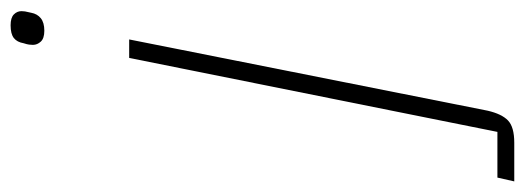

<svg xmlns="http://www.w3.org/2000/svg" viewBox="-402 -440 966 353"><g transform="rotate(-90 80.5 -263.0)"><path d="M15 169 151 -508H185L54 151Q48 177 36 188.5Q24 200 -5 200H-76L-69 169ZM201 -664Q187 -664 181 -670.5Q175 -677 175 -685Q175 -688 175.5 -692Q176 -696 178 -702Q180 -714 187.5 -720Q195 -726 211 -726Q225 -726 231 -720Q237 -714 237 -706Q237 -703 236.5 -699.5Q236 -696 234 -688Q232 -677 224 -670.5Q216 -664 201 -664Z"/></g></svg>

Font: IBM Plex Sans ExtraLight
Style: Italic
Weight: 250
Italic angle: -11.31°
Designer: Mike Abbink, Paul van der Laan, Pieter van Rosmalen
Foundry: Bold Monday
Version: Version 3.201